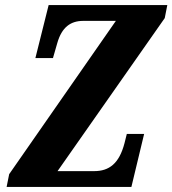

<svg xmlns="http://www.w3.org/2000/svg" viewBox="-20 -734 677 754"><path d="M6 0H496L546 -208H478L469 -172C448 -91 408 -62 350 -62H206L627 -663L637 -714H171L119 -506H188L205 -565C223 -628 258 -652 307 -652H435L16 -50Z"/></svg>

Font: Noto Serif Condensed Extra
Style: Italic
Weight: 800
Width: 3
Italic angle: -12°
Designer: Monotype Design Team
Foundry: Monotype Imaging Inc.
Version: Version 1.901